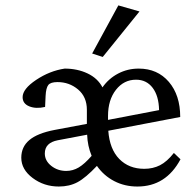

<svg xmlns="http://www.w3.org/2000/svg" viewBox="-20 -681 722 709"><path d="M359.4 -470.7 320.3 -483.4 417 -661.1 495.1 -638.7ZM197.3 7.8Q142.6 7.8 100.6 -23.7Q58.6 -55.2 58.6 -98.6Q58.6 -138.7 88.4 -163.8Q118.2 -189 181.6 -201.2L300.8 -223.6V-275.4Q300.8 -323.2 268.3 -350.6Q235.8 -377.9 192.4 -377.9Q167 -377.9 158.4 -367.2Q149.9 -356.4 148.4 -327.1L146.5 -286.1Q112.8 -278.3 88.1 -288.3Q63.5 -298.3 63.5 -322.3Q63.5 -352.5 113.5 -386Q163.6 -419.4 218.8 -427.7Q265.6 -427.7 303.2 -409.9Q340.8 -392.1 358.4 -358.4Q381.3 -391.1 416.3 -409.4Q451.2 -427.7 492.2 -427.7Q561.5 -427.7 603.5 -378.7Q645.5 -329.6 645.5 -249L379.9 -198.2Q384.8 -130.4 420.4 -94Q456.1 -57.6 512.7 -57.6Q544.9 -57.6 570.8 -70.8Q596.7 -84 622.1 -116.2L646.5 -92.8Q592.8 7.8 487.3 7.8Q440.4 7.8 401.9 -12.2Q363.3 -32.2 337.9 -68.4Q296.4 -24.4 266.4 -8.3Q236.3 7.8 197.3 7.8ZM378.9 -252.9V-238.3L567.4 -274.4Q566.4 -326.7 543.7 -356.7Q521 -386.7 482.4 -386.7Q437.5 -386.7 408.2 -349.4Q378.9 -312 378.9 -252.9ZM145.5 -114.3Q145.5 -87.4 169.2 -68.6Q192.9 -49.8 224.6 -49.8Q249 -49.8 270.8 -62.7Q292.5 -75.7 318.4 -105.5Q303.2 -142.1 301.8 -183.6L193.4 -163.1Q145.5 -153.8 145.5 -114.3Z"/></svg>

Font: Crimson Pro
Style: Regular
Weight: 400
Designer: Jacques Le Bailly
Foundry: Baron von Fonthausen
Version: Version 1.003